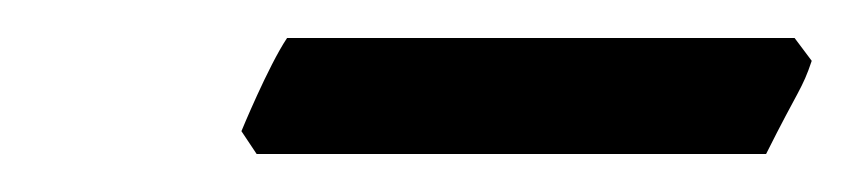

<svg xmlns="http://www.w3.org/2000/svg" viewBox="-20 -646 447 101"><path d="M407 -614 398 -626H131C121 -611 107 -577 107 -577L115 -565H383C400 -599 402 -599 407 -614Z"/></svg>

Font: Temporarium
Style: Italic
Weight: 400
Italic angle: -7°
Version: Version 1.1